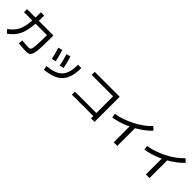

<svg xmlns="http://www.w3.org/2000/svg" viewBox="390 -2484 4220 4220"><g transform="rotate(45 2500.0 -374.0)"><path d="M725 23Q696 23 654.5 20.5Q613 18 568 14Q523 10 482 5L491 -93Q520 -89 559 -85.5Q598 -82 635.5 -80Q673 -78 695 -78Q721 -78 737.5 -86Q754 -94 764.5 -122Q775 -150 780.5 -207.5Q786 -265 789 -363.5Q792 -462 793 -613L847 -558H78V-653H898V-603Q898 -439 894.5 -327.5Q891 -216 881 -146.5Q871 -77 851.5 -40Q832 -3 801.5 10Q771 23 725 23ZM77 -33Q141 -80 187 -129Q233 -178 263.5 -238.5Q294 -299 311.5 -379Q329 -459 336 -566.5Q343 -674 343 -818H445Q445 -667 436 -550.5Q427 -434 406.5 -344.5Q386 -255 352 -186.5Q318 -118 267 -62.5Q216 -7 146 42Z M1265 -68Q1397 -82 1487 -115.5Q1577 -149 1631.5 -208.5Q1686 -268 1710.5 -359.5Q1735 -451 1736 -582L1838 -578Q1837 -428 1806 -320Q1775 -212 1709 -140Q1643 -68 1537.5 -27.5Q1432 13 1282 28ZM1237 -266Q1221 -340 1202.5 -409Q1184 -478 1163 -539L1260 -564Q1279 -509 1297.5 -440Q1316 -371 1335 -287ZM1464 -283Q1449 -358 1430.5 -430.5Q1412 -503 1390 -567L1487 -591Q1509 -525 1528.5 -451.5Q1548 -378 1562 -304Z M2770 50V-20H2105V-115H2770V-635H2105V-730H2880V50Z M3070 -391Q3174 -406 3284.5 -444Q3395 -482 3502 -537Q3609 -592 3700.5 -659Q3792 -726 3857 -798L3932 -730Q3877 -668 3802.5 -609.5Q3728 -551 3640.5 -499.5Q3553 -448 3459 -406Q3365 -364 3270 -335Q3175 -306 3086 -293ZM3495 70V-503H3607V70Z M4070 -391Q4174 -406 4284.5 -444Q4395 -482 4502 -537Q4609 -592 4700.5 -659Q4792 -726 4857 -798L4932 -730Q4877 -668 4802.5 -609.5Q4728 -551 4640.5 -499.5Q4553 -448 4459 -406Q4365 -364 4270 -335Q4175 -306 4086 -293ZM4495 70V-503H4607V70Z"/></g></svg>

Font: M PLUS 1 Thin Medium
Style: Regular
Weight: 500
Version: Version 1.001